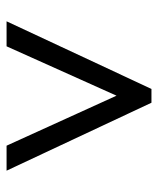

<svg xmlns="http://www.w3.org/2000/svg" viewBox="33 -788 492 599"><g transform="rotate(90 279.5 -488.0)"><path d="M46 -262 257 -714H300L512 -262H434L278 -605L124 -262Z"/></g></svg>

Font: Noto Serif Tamil
Style: Regular
Weight: 400
Designer: Indian Type Foundry, Tom Grace, and the Monotype Design Team
Foundry: Monotype Imaging Inc.
Version: Version 2.003